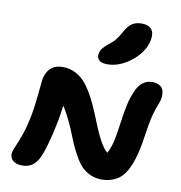

<svg xmlns="http://www.w3.org/2000/svg" viewBox="-93 -994 990 1050"><g transform="rotate(10 401.5 -469.0)"><path d="M460.9 -655.8Q429.7 -655.8 415.5 -669.4Q401.4 -683.1 405.8 -706.1Q409.2 -722.7 419.2 -735.4Q429.2 -748 449.2 -764.2Q473.6 -782.7 488.3 -801.3Q502.9 -819.8 519 -850.1Q537.1 -882.3 558.3 -895.3Q579.6 -908.2 609.9 -908.2Q647.9 -908.2 664.6 -887.2Q681.2 -866.2 673.8 -828.1Q659.7 -758.8 594.7 -707.3Q529.8 -655.8 460.9 -655.8ZM100.1 -29.8Q63.5 -29.8 45.7 -47.6Q27.8 -65.4 33.2 -92.8Q36.1 -106.9 47.1 -130.6Q58.1 -154.3 74 -199.7Q89.8 -245.1 103 -312Q111.8 -357.9 118.7 -431.2Q125.5 -504.4 127.9 -517.1Q135.7 -555.2 160.2 -577.1Q184.6 -599.1 226.1 -599.1Q266.1 -599.1 300 -580.8Q334 -562.5 357.9 -531.5Q381.8 -500.5 401.9 -462.6Q421.9 -424.8 439 -382.6Q456.1 -340.3 471.7 -302.5Q487.3 -264.6 506.3 -231Q525.4 -197.3 545.9 -179.2Q564 -208.5 575.2 -264.2Q582 -297.9 590.1 -357.7Q598.1 -417.5 607.7 -459.5Q617.2 -501.5 634.8 -540Q664.1 -603 722.2 -603Q747.6 -603 763.4 -593Q779.3 -583 783.9 -567.1Q788.6 -551.3 787.4 -533.2Q786.1 -515.1 778.8 -497.1Q761.2 -454.1 752.4 -418.2Q743.7 -382.3 735.8 -328.9Q728 -275.4 722.2 -245.1Q713.9 -204.1 704.8 -174.6Q695.8 -145 681.2 -116.2Q666.5 -87.4 648.2 -69.6Q629.9 -51.8 602.3 -40.8Q574.7 -29.8 540 -29.8Q500 -29.8 467.8 -47.4Q435.5 -64.9 415 -92.3Q394.5 -119.6 374.8 -158.9Q355 -198.2 340.8 -235.6Q326.7 -272.9 305.9 -316.9Q285.2 -360.8 264.2 -391.1Q260.7 -357.9 251 -301.8Q217.8 -141.1 189 -85.9Q159.2 -29.8 100.1 -29.8Z"/></g></svg>

Font: Shantell Sans Irregular Bouncy
Style: Bold Italic
Weight: 700
Italic angle: -11.31°
Designer: Stephen Nixon, Anya Danilova, Shantell Martin
Foundry: Arrow Type
Version: Version 1.006;[9816181b4]